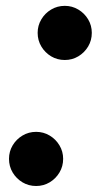

<svg xmlns="http://www.w3.org/2000/svg" viewBox="-20 -610 326 640"><path d="M196 -410Q171 -410 150.5 -422.2Q130 -434.5 117.8 -455Q105.5 -475.5 105.5 -500.5Q105.5 -525 117.8 -545.5Q130 -566 150.5 -578.2Q171 -590.5 196 -590.5Q220.5 -590.5 241 -578.2Q261.5 -566 273.8 -545.5Q286 -525 286 -500.5Q286 -475.5 273.8 -455Q261.5 -434.5 241 -422.2Q220.5 -410 196 -410ZM100.5 10Q75.5 10 55 -2.2Q34.5 -14.5 22.2 -35Q10 -55.5 10 -80.5Q10 -105 22.2 -125.5Q34.5 -146 55 -158.2Q75.5 -170.5 100.5 -170.5Q125 -170.5 145.5 -158.2Q166 -146 178.2 -125.5Q190.5 -105 190.5 -80.5Q190.5 -55.5 178.2 -35Q166 -14.5 145.5 -2.2Q125 10 100.5 10Z"/></svg>

Font: Bodoni Moda 11pt
Style: Bold Italic
Weight: 700
Italic angle: -13°
Designer: Owen Earl
Foundry: indestructible type
Version: Version 2.004